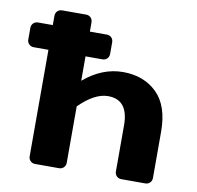

<svg xmlns="http://www.w3.org/2000/svg" viewBox="-78 -781 886 862"><g transform="rotate(10 364.5 -350.0)"><path d="M9.8 -544.9V-598.1Q9.8 -610.8 18.3 -619.4Q26.9 -627.9 40 -627.9H106.9V-669.9Q106.9 -683.1 115.5 -691.7Q124 -700.2 137.2 -700.2H246.1Q258.8 -700.2 267.3 -691.7Q275.9 -683.1 275.9 -669.9V-627.9H353Q366.2 -627.9 374.5 -619.4Q382.8 -610.8 382.8 -598.1V-544.9Q382.8 -532.2 374.5 -523.7Q366.2 -515.1 353 -515.1H275.9V-403.8Q359.9 -475.1 454.8 -475.1Q549.8 -475.1 609.4 -417Q668.9 -358.9 668.9 -240.2V-29.8Q668.9 -17.1 660.4 -8.5Q651.9 0 639.2 0H529.8Q517.1 0 508.5 -8.5Q500 -17.1 500 -29.8V-240.2Q500 -356.9 407.2 -356.9Q346.2 -356.9 275.9 -287.1V-29.8Q275.9 -17.1 267.3 -8.5Q258.8 0 246.1 0H137.2Q124 0 115.5 -8.5Q106.9 -17.1 106.9 -29.8V-515.1H40Q26.9 -515.1 18.3 -523.7Q9.8 -532.2 9.8 -544.9Z"/></g></svg>

Font: Days One
Style: Regular
Weight: 400
Designer: Alexander Kalachev, Alexey Maslov, Jovanny Lemonad
Foundry: Alexander Kalachev, Alexey Maslov, Jovanny Lemonad
Version: Version 1.002